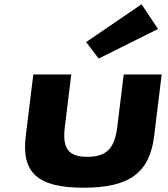

<svg xmlns="http://www.w3.org/2000/svg" viewBox="-20 -860 783 895"><path d="M381.6 -664 439.9 -587 716.7 -725 639.8 -840ZM135.3 -513H312.3L282.3 -269C269.9 -168 297.8 -129 387.3 -129C476.9 -129 514.3 -168 526.7 -269L556.7 -513H733.7L698.5 -226C677.3 -54 582.9 15 369.7 15C156.4 15 78.9 -54 100 -226Z"/></svg>

Font: Hussar
Style: BdSuprExtOblOne
Weight: 700
Foundry: Cannot Into Space Fonts
Version: Version 2.00